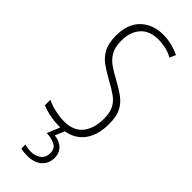

<svg xmlns="http://www.w3.org/2000/svg" viewBox="-311 -750 1017 1017"><g transform="rotate(45 197.0 -242.0)"><path d="M352 -187Q352 -93 305.5 -41.5Q259 10 175 10Q144 10 107.5 3.5Q71 -3 41 -16V-57Q69 -43 105.5 -35Q142 -27 174 -27Q244 -27 278.5 -70.5Q313 -114 313 -186Q313 -230 299.5 -258Q286 -286 258.5 -306Q231 -326 187 -350Q148 -371 116 -393.5Q84 -416 65 -451Q46 -486 46 -543Q46 -631 94.5 -677.5Q143 -724 220 -724Q256 -724 289 -715Q322 -706 344 -695L329 -661Q300 -677 271 -682.5Q242 -688 221 -688Q155 -688 120 -649Q85 -610 85 -544Q85 -498 101 -468.5Q117 -439 145 -419Q173 -399 209 -380Q254 -356 286 -332.5Q318 -309 335 -275.5Q352 -242 352 -187ZM275 143Q275 188 245 214Q215 240 163 240Q153 240 139.5 238.5Q126 237 115 234V204Q139 211 161 211Q195 211 218 193.5Q241 176 241 143Q241 110 216 96.5Q191 83 152 81L186 0H216L191 60Q232 65 253.5 87.5Q275 110 275 143Z"/></g></svg>

Font: Noto Sans Tamil ExtraCondensed ExtraLight
Style: Regular
Weight: 200
Width: 2
Designer: Jelle Bosma - Monotype Design Team
Foundry: Monotype Imaging Inc.
Version: Version 2.004; ttfautohint (v1.8.4.7-5d5b)